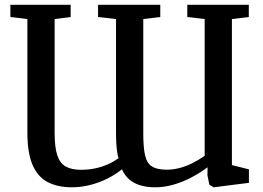

<svg xmlns="http://www.w3.org/2000/svg" viewBox="-20 -763 1092 796"><path d="M1011.5 -743V-692.5L941.5 -684V-78.5L1012 -61V-5L866 13.5L848 3L840 -36.5L840.5 -69.5Q810.5 -47 774.8 -28Q739 -9 700.5 2.2Q662 13.5 624 13.5Q589 13.5 562 5.5Q535 -2.5 516 -19Q497 -35.5 485.5 -61Q459 -39.5 425 -22.5Q391 -5.5 353.2 4Q315.5 13.5 277.5 13.5Q219.5 13.5 178.2 -7.8Q137 -29 115.2 -78.8Q93.5 -128.5 93.5 -214V-684L23 -692.5V-743H273V-692.5L206.5 -684V-211.5Q206.5 -152.5 217.5 -119.2Q228.5 -86 252.8 -72.5Q277 -59 316.5 -59Q345 -59 372.5 -64.5Q400 -70 425 -80.8Q450 -91.5 471.5 -107.5Q468 -117.5 465.8 -132.8Q463.5 -148 462.2 -168.8Q461 -189.5 461 -215.5V-684L386.5 -692.5V-743H644.5V-692.5L574 -684V-209Q574 -152.5 581.2 -119.8Q588.5 -87 609.5 -73.2Q630.5 -59.5 671.5 -59.5Q697 -59.5 723.5 -66.2Q750 -73 776.8 -86.2Q803.5 -99.5 828.5 -117V-684L756.5 -692.5V-743Z"/></svg>

Font: Merriweather 20pt Medium
Style: Regular
Weight: 500
Version: Version 2.100